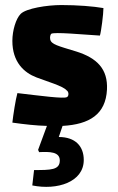

<svg xmlns="http://www.w3.org/2000/svg" viewBox="-20 -489 469 761"><path d="M282 -285C210 -307 183 -313 179 -333C177 -343 180 -352 183 -355C194 -363 309 -352 376 -348C381 -363 390 -434 390 -457C350 -464 287 -469 223 -469C167 -469 84 -456 62 -434C43 -415 29 -368 29 -327C29 -243 75 -201 125 -182C164 -167 230 -148 244 -131C254 -125 253 -107 245 -104C232 -97 143 -109 49 -120C42 -96 32 -31 29 -3C79 4 124 9 166 10L131 105L135 114C176 112 217 112 217 147C217 185 181 185 115 185L108 246C206 266 312 233 312 145C312 91 279 54 213 54L228 10C335 4 399 -36 404 -134C408 -215 365 -259 282 -285Z"/></svg>

Font: FilmFarsi Display
Style: Regular
Weight: 400
Designer: Borna Izadpanah
Foundry: Borna Izadpanah
Version: Version 1.000;PS 001.000;hotconv 1.0.88;makeotf.lib2.5.64775